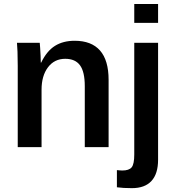

<svg xmlns="http://www.w3.org/2000/svg" viewBox="-20 -745 890 972"><path d="M190.4 -291V0H69.8V-412.1Q69.8 -455.6 68.6 -483.2Q67.4 -510.7 65.9 -528.3H181.2Q182.1 -521.5 183.3 -502.2Q184.6 -482.9 185.5 -462.2Q186.5 -441.4 186.5 -428.2H188.5Q216.8 -486.8 258.1 -512.7Q299.3 -538.6 357.9 -538.6Q442.9 -538.6 486.3 -489.3Q529.8 -439.9 529.8 -340.8V0H409.2V-309.1Q409.2 -380.9 385.3 -414.1Q361.3 -447.3 310.1 -447.3Q255.4 -447.3 222.9 -404.3Q190.4 -361.3 190.4 -291ZM780.3 -724.6V-629.4H659.7V-724.6ZM647.9 207.5Q603 207.5 571.8 203.1V116.2Q578.6 116.7 585.2 117.4Q591.8 118.2 598.6 118.2Q633.3 118.2 646.5 102.1Q659.7 85.9 659.7 37.1V-528.3H780.3V63.5Q780.3 134.8 746.8 171.1Q713.4 207.5 647.9 207.5Z"/></svg>

Font: Arimo SemiBold
Style: Regular
Weight: 600
Designer: Steve Matteson
Foundry: Monotype Imaging Inc.
Version: Version 1.33